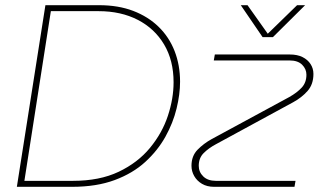

<svg xmlns="http://www.w3.org/2000/svg" viewBox="-20 -720 1254 740"><path d="M45 0 155 -700H362Q436 -700 493.5 -678Q551 -656 591.5 -616.5Q632 -577 653 -523Q674 -469 674 -405Q674 -357 660.5 -301.5Q647 -246 617.5 -193Q588 -140 540 -96Q492 -52 422 -26Q352 0 258 0ZM74 -23H261Q364 -23 437.5 -58Q511 -93 558 -150Q605 -207 627 -273.5Q649 -340 649 -403Q649 -487 612.5 -548.5Q576 -610 511 -643.5Q446 -677 360 -677H176ZM805 0Q778 0 758.5 -11.5Q739 -23 728.5 -41.5Q718 -60 718 -81Q718 -119 741.5 -143Q765 -167 796 -184L1095 -346Q1125 -363 1143 -382.5Q1161 -402 1161 -432Q1161 -454 1144.5 -470.5Q1128 -487 1096 -487H804L808 -510H1097Q1126 -510 1146 -500Q1166 -490 1177 -473Q1188 -456 1188 -435Q1188 -395 1165.5 -369.5Q1143 -344 1110 -326L812 -164Q784 -149 765 -130Q746 -111 746 -81Q746 -57 763.5 -40Q781 -23 812 -23H1119L1115 0ZM992 -577 908 -700H934L1012 -590L1125 -700H1156L1032 -577Z"/></svg>

Font: MuseoModerno Thin
Style: Italic
Weight: 100
Italic angle: -9°
Designer: Pablo Cosgaya, Héctor Gatti, Marcela Romero, and the Authors of The MuseoModerno Project.
Foundry: Omnibus-Type Team
Version: Version 1.003